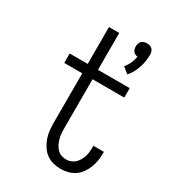

<svg xmlns="http://www.w3.org/2000/svg" viewBox="-186 -861 872 970"><g transform="rotate(30 250.0 -376.0)"><path d="M375 -574 340 -602Q354 -618 362.5 -637Q371 -656 375 -677Q368 -678 361 -681Q354 -684 349.5 -690Q345 -696 343 -703Q341 -710 341 -718Q341 -726 343.5 -734.5Q346 -743 352 -749Q358 -755 366.5 -757.5Q375 -760 383 -760Q391 -760 399.5 -757.5Q408 -755 414 -749Q420 -743 422.5 -734.5Q425 -726 425 -718Q425 -679 412.5 -641Q400 -603 375 -574ZM321 8Q299 8 277.5 2.5Q256 -3 238 -16Q220 -29 207.5 -48Q195 -67 187.5 -87.5Q180 -108 177.5 -130.5Q175 -153 175 -175V-465H70V-520H175V-735H235V-520H420V-465H235V-175Q235 -160 236.5 -145.5Q238 -131 242 -117.5Q246 -104 252.5 -91Q259 -78 269 -67.5Q279 -57 293 -52Q307 -47 321 -47Q335 -47 348.5 -52Q362 -57 372 -66.5Q382 -76 389 -88.5Q396 -101 400 -114Q404 -127 405.5 -141Q407 -155 407 -169V-176H468V-166Q468 -145 464.5 -123.5Q461 -102 453 -82Q445 -62 432.5 -44.5Q420 -27 402.5 -15Q385 -3 364 2.5Q343 8 321 8Z"/></g></svg>

Font: Iosevka Light
Style: Regular
Weight: 300
Monospace: yes
Designer: Belleve Invis
Foundry: Belleve Invis
Version: Version 32.5.0; ttfautohint (v1.8.4)